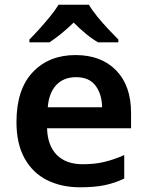

<svg xmlns="http://www.w3.org/2000/svg" viewBox="-20 -786 625 816"><path d="M301 -552Q410 -552 473.5 -487Q537 -422 537 -306V-241H180Q182 -168 221 -128Q260 -88 332 -88Q383 -88 424 -98Q465 -108 508 -127V-27Q468 -8 425 1Q382 10 321 10Q241 10 180 -20.5Q119 -51 84.5 -113Q50 -175 50 -267Q50 -406 119 -479Q188 -552 301 -552ZM303 -458Q251 -458 219.5 -425Q188 -392 183 -330H414Q413 -386 386 -422Q359 -458 303 -458ZM358 -766Q371 -743 393.5 -715.5Q416 -688 440.5 -662Q465 -636 483 -618V-606H397Q371 -621 345 -642.5Q319 -664 293 -690Q266 -664 241 -643.5Q216 -623 190 -606H105V-618Q124 -637 147.5 -663Q171 -689 193 -716Q215 -743 229 -766Z"/></svg>

Font: Noto Sans Canadian Aboriginal SemiBold
Style: Regular
Weight: 600
Designer: Monotype Design Team, Typotheque's Kevin King
Foundry: Monotype Imaging Inc.
Version: Version 2.004; ttfautohint (v1.8.4.7-5d5b)